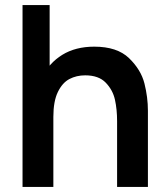

<svg xmlns="http://www.w3.org/2000/svg" viewBox="-20 -740 666 760"><path d="M443.5 -260.2Q443.5 -307 435 -345.3Q426.6 -383.7 398.5 -412.8Q370.5 -441.8 317.3 -441.8Q282.7 -441.8 254.8 -427.2Q227 -412.7 209.1 -376Q191.2 -339.3 191.2 -277.5L119.7 -308.2Q119.7 -377.9 146.7 -434Q173.7 -490.2 226.3 -522.8Q279 -555.3 353.2 -555.3Q443.7 -555.3 490.8 -509.8Q538 -464.2 551.8 -409.5Q565.5 -354.8 565.5 -301.5V0H443.5ZM69.2 0V-720H176.5V-340.8H191.2V0Z"/></svg>

Font: Manrope
Style: Regular
Weight: 400
Designer: Mikhail Sharanda
Foundry: Mikhail Sharanda
Version: Version 4.503